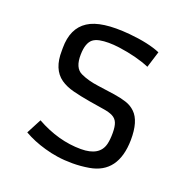

<svg xmlns="http://www.w3.org/2000/svg" viewBox="-111 -698 804 814"><g transform="rotate(20 291.5 -291.0)"><path d="M109.9 -115.2Q210.4 -59.1 312 -59.1Q396.5 -59.1 411.1 -119.1Q416 -139.6 416 -169.2Q416 -198.7 409.2 -215.1Q402.3 -231.4 386.2 -239.5Q370.1 -247.6 343.5 -251.5Q316.9 -255.4 275.9 -262.5Q234.9 -269.5 200.7 -278.3Q166.5 -287.1 142.6 -303.7Q91.8 -339.4 93.8 -423.8V-436Q93.8 -524.9 152.3 -562.5Q209 -599.6 339.4 -587.9Q428.2 -579.6 481 -557.1L458 -483.4Q399.4 -508.3 317.4 -519.5Q292 -522.9 269.8 -522.9Q247.6 -522.9 229.5 -519.5Q211.4 -516.1 199.2 -506.8Q175.8 -487.8 174.8 -436Q173.3 -375 209 -358.4Q243.2 -342.3 290 -336.2Q336.9 -330.1 366.7 -325.4Q396.5 -320.8 420.9 -313Q445.3 -305.2 462.9 -288.1Q499.5 -253.4 498.5 -167.5Q496.1 -17.6 373.5 3.4Q336.4 9.8 299.3 9.8Q262.2 9.8 231.2 5.1Q200.2 0.5 171.9 -7.8Q118.2 -22.9 74.7 -47.9Z"/></g></svg>

Font: Armata
Style: Regular
Weight: 400
Designer: Viktoriya Grabowska
Foundry: Viktoriya Grabowska
Version: Version 1.002